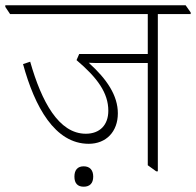

<svg xmlns="http://www.w3.org/2000/svg" viewBox="-47 -642 740 725"><path d="M288 -99C354 -99 398 -145 398 -214C398 -281 357 -343 288 -405C296 -405 307 -404 317 -404H511V-18L543 5H549V-589H673V-595L654 -622H-27V-616L-9 -589H511V-438H252L242 -415C321 -348 362 -291 362 -224C362 -170 330 -137 277 -137C175 -137 110 -258 67 -409L40 -400C84 -239 160 -99 288 -99ZM269 63C292 63 305 50 305 25C305 0 292 -14 269 -14C246 -14 234 0 234 25C234 50 246 63 269 63Z"/></svg>

Font: Noto Serif Devanagari ExtraLight
Style: Regular
Weight: 200
Designer: Universal Thirst, Indian Type Foundry and the Monotype Design Team
Foundry: Monotype Imaging Inc.
Version: Version 2.004